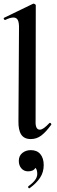

<svg xmlns="http://www.w3.org/2000/svg" viewBox="-30 -745 310 1041"><path d="M70 -89 73 -589Q74 -621 67 -635.5Q60 -650 43 -650Q25 -650 -1 -637H-3Q-8 -637 -9.5 -642.5Q-11 -648 -7 -649L150 -725H152Q156 -725 160 -722Q164 -719 164 -717L163 -89Q161 -42 186 -42Q196 -42 208.5 -51Q221 -60 237 -77Q239 -79 241 -79Q244 -79 246.5 -75.5Q249 -72 248 -69Q218 -28 193 -9.5Q168 9 137 9Q101 9 85 -15.5Q69 -40 70 -89ZM207 150Q207 189 187 219Q167 249 131 275L129 276Q125 276 123 271.5Q121 267 124 265Q146 249 159 232.5Q172 216 172 198Q172 175 162 165Q152 184 122 184Q100 184 86 168Q72 152 72 127Q72 100 91 84.5Q110 69 137 69Q171 69 189 91Q207 113 207 150Z"/></svg>

Font: Cormorant Upright
Style: Bold
Weight: 700
Designer: Christian Thalmann (Catharsis Fonts)
Foundry: Catharsis Fonts
Version: Version 3.302